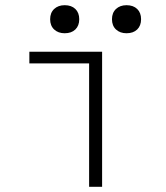

<svg xmlns="http://www.w3.org/2000/svg" viewBox="-20 -719 640 739"><path d="M323 0V-475H93V-520H373V0ZM229 -591Q204 -591 188.5 -605.5Q173 -620 173 -645Q173 -670 188.5 -684.5Q204 -699 229 -699Q255 -699 270 -684.5Q285 -670 285 -645Q285 -620 270 -605.5Q255 -591 229 -591ZM467 -591Q442 -591 426.5 -605.5Q411 -620 411 -645Q411 -670 426.5 -684.5Q442 -699 467 -699Q493 -699 508 -684.5Q523 -670 523 -645Q523 -620 508 -605.5Q493 -591 467 -591Z"/></svg>

Font: M PLUS Code Latin 60 Light
Style: Regular
Weight: 300
Width: 7
Monospace: yes
Designer: Coji Morishita
Foundry: UNDERFOREST DESIGN
Version: Version 1.005; ttfautohint (v1.8.3)